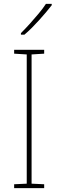

<svg xmlns="http://www.w3.org/2000/svg" viewBox="-20 -971 300 991"><path d="M208 0H53V-20L118 -23V-690L53 -694V-714H208V-694L143 -690V-23L208 -20ZM247 -944Q234 -927 217 -907Q200 -887 181.5 -866.5Q163 -846 144 -827Q125 -808 106 -792H88V-800Q111 -823 134.5 -849Q158 -875 180 -901.5Q202 -928 217 -951H247Z"/></svg>

Font: Noto Sans Khmer SemiCondensed Thin
Style: Regular
Weight: 250
Width: 4
Designer: Danh Hong and the Monotype Design Team
Foundry: Monotype Imaging Inc.
Version: Version 2.004